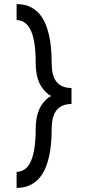

<svg xmlns="http://www.w3.org/2000/svg" viewBox="-20 -820 430 940"><path d="M61.3 100V21.7Q100.7 19.7 122.3 -14Q154.7 -65 154.7 -187Q154.7 -283.3 203 -329.7Q214.2 -341.8 230.2 -350Q206.7 -363.2 191.3 -383.7Q154.7 -428.3 154.7 -513Q154.7 -627.8 127.3 -678.2Q104 -720.8 61.3 -721.7V-800Q144.2 -800 187 -733Q233 -660 233 -512Q233 -453.7 252.7 -425.2Q276.5 -389.2 330 -389.2V-310.8Q282.3 -310.8 257.7 -281.5Q233 -250.5 233 -188Q233 -114.5 221.5 -59.7Q210 -4.8 187.8 31.2Q144.2 100 61.3 100Z"/></svg>

Font: Unageo Variable
Style: Regular
Weight: 300
Designer: Richard Sepsi
Foundry: Richard Sepsi
Version: Version 2.200